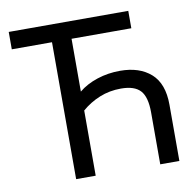

<svg xmlns="http://www.w3.org/2000/svg" viewBox="-79 -790 876 870"><g transform="rotate(-10 358.5 -355.0)"><path d="M589 -239Q589 -310 562 -339.5Q535 -369 473 -369Q420 -369 374.5 -350.5Q329 -332 292 -300V0H202V-630H17V-710H567V-630H292V-387Q327 -416 377 -432.5Q427 -449 483 -449Q572 -449 624.5 -402.5Q677 -356 677 -259V0H589Z"/></g></svg>

Font: Boldmen Medium
Style: Regular
Weight: 400
Designer: Matt McInerney, Pablo Impallari, Rodrigo Fuenzalida
Foundry: LIVING CONCEPT
Version: Version 1.000